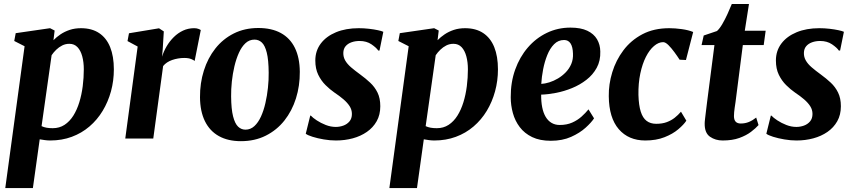

<svg xmlns="http://www.w3.org/2000/svg" viewBox="-20 -710 4376 984"><path d="M7 254 106 -473 53 -500 60.5 -540 236.5 -565.5 260 -553.5 254 -504Q269.5 -520 290.2 -534Q311 -548 337.2 -556.8Q363.5 -565.5 395 -565.5Q450.5 -565.5 488 -540.5Q525.5 -515.5 544.5 -468.5Q563.5 -421.5 563.5 -354.5Q563.5 -296 548.8 -242Q534 -188 506.2 -142Q478.5 -96 438.5 -61.8Q398.5 -27.5 347.8 -8.8Q297 10 237.5 10Q224.5 10 210.8 8.2Q197 6.5 183.5 4L148.5 254ZM193 -63.5Q204.5 -58 218.5 -55.5Q232.5 -53 250 -53Q284.5 -53 310.8 -70.2Q337 -87.5 355.8 -117.2Q374.5 -147 386.5 -186Q398.5 -225 404 -268.5Q409.5 -312 409.5 -355Q409.5 -391.5 401.5 -421.2Q393.5 -451 377.2 -468.2Q361 -485.5 335.5 -485.5Q315.5 -485.5 298.8 -477Q282 -468.5 268.2 -455.2Q254.5 -442 244.5 -427Z M622 0 685.5 -471.5 633.5 -499.5 641 -539.5 795 -565 819.5 -549 814 -458.5 810.5 -419.5Q819 -447 834.2 -473Q849.5 -499 870.8 -520Q892 -541 918.2 -553.2Q944.5 -565.5 975 -565.5Q987.5 -565.5 996.2 -562.2Q1005 -559 1009 -556L977.5 -397.5Q974 -401.5 960.2 -407.2Q946.5 -413 924 -413Q908 -413 892.2 -410.2Q876.5 -407.5 862.2 -402.5Q848 -397.5 836.2 -389.8Q824.5 -382 816 -371.5L765.5 0Z M1304 -566.5Q1372 -566.5 1419.2 -540.8Q1466.5 -515 1491.2 -464.8Q1516 -414.5 1516.5 -342Q1517 -270 1496.8 -205.8Q1476.5 -141.5 1437.5 -92.2Q1398.5 -43 1342.2 -14.8Q1286 13.5 1214.5 13.5Q1148.5 13.5 1101.8 -12.5Q1055 -38.5 1030.2 -89Q1005.5 -139.5 1005 -211.5Q1004.5 -284 1024.8 -348.2Q1045 -412.5 1083.8 -461.5Q1122.5 -510.5 1178.2 -538.5Q1234 -566.5 1304 -566.5ZM1284.5 -507Q1258 -507 1238.2 -488.8Q1218.5 -470.5 1204.5 -439.5Q1190.5 -408.5 1181.5 -370.5Q1172.5 -332.5 1168.2 -292.2Q1164 -252 1164.5 -216Q1165 -151 1174.5 -113.8Q1184 -76.5 1200.2 -61Q1216.5 -45.5 1238 -45.5Q1264 -45.5 1283.8 -63.8Q1303.5 -82 1317.5 -112.8Q1331.5 -143.5 1340.2 -181.8Q1349 -220 1353.2 -260.2Q1357.5 -300.5 1357 -337.5Q1356.5 -403.5 1347.2 -440.2Q1338 -477 1322 -492Q1306 -507 1284.5 -507Z M1925 -451H1918.5Q1909 -465.5 1883.8 -482.8Q1858.5 -500 1822.5 -500Q1800 -500 1781.2 -493.2Q1762.5 -486.5 1751.2 -473.2Q1740 -460 1739.5 -439Q1739 -418 1749.2 -400Q1759.5 -382 1779.2 -365Q1799 -348 1826.5 -328Q1854 -308 1877.2 -286.2Q1900.5 -264.5 1914.8 -235.5Q1929 -206.5 1929 -165.5Q1929 -121.5 1910.5 -88.8Q1892 -56 1860.2 -34Q1828.5 -12 1787.8 -1Q1747 10 1701.5 10Q1671.5 10 1639.2 4.5Q1607 -1 1581.8 -9Q1556.5 -17 1547 -24.5L1570 -117.5H1573Q1583 -106.5 1603.5 -93Q1624 -79.5 1649.5 -69.5Q1675 -59.5 1701 -59.5Q1720.5 -59.5 1739.5 -66.2Q1758.5 -73 1771 -87.8Q1783.5 -102.5 1783.5 -126Q1783.5 -147.5 1772 -165.5Q1760.5 -183.5 1740.5 -200.8Q1720.5 -218 1693.5 -236Q1671 -251.5 1648.5 -273.8Q1626 -296 1611 -326.8Q1596 -357.5 1596 -400Q1596 -449.5 1624 -486.8Q1652 -524 1702.2 -544.8Q1752.5 -565.5 1818.5 -565.5Q1845 -565.5 1871 -562.5Q1897 -559.5 1916.8 -555.2Q1936.5 -551 1944.5 -547Z M1975.5 254 2074.5 -473 2021.5 -500 2029 -540 2205 -565.5 2228.5 -553.5 2222.5 -504Q2238 -520 2258.8 -534Q2279.5 -548 2305.8 -556.8Q2332 -565.5 2363.5 -565.5Q2419 -565.5 2456.5 -540.5Q2494 -515.5 2513 -468.5Q2532 -421.5 2532 -354.5Q2532 -296 2517.2 -242Q2502.5 -188 2474.8 -142Q2447 -96 2407 -61.8Q2367 -27.5 2316.2 -8.8Q2265.5 10 2206 10Q2193 10 2179.2 8.2Q2165.5 6.5 2152 4L2117 254ZM2161.5 -63.5Q2173 -58 2187 -55.5Q2201 -53 2218.5 -53Q2253 -53 2279.2 -70.2Q2305.5 -87.5 2324.2 -117.2Q2343 -147 2355 -186Q2367 -225 2372.5 -268.5Q2378 -312 2378 -355Q2378 -391.5 2370 -421.2Q2362 -451 2345.8 -468.2Q2329.5 -485.5 2304 -485.5Q2284 -485.5 2267.2 -477Q2250.5 -468.5 2236.8 -455.2Q2223 -442 2213 -427Z M3024.5 -103.5Q3011 -82.5 2981.2 -55.5Q2951.5 -28.5 2906.8 -8.5Q2862 11.5 2803 11.5Q2746.5 11.5 2707.2 -7.5Q2668 -26.5 2643.8 -58.5Q2619.5 -90.5 2608.5 -130.5Q2597.5 -170.5 2597.5 -211.5Q2597 -288 2620.2 -353Q2643.5 -418 2685 -466.2Q2726.5 -514.5 2782.5 -541.5Q2838.5 -568.5 2903.5 -568.5Q2956.5 -568.5 2990 -552.5Q3023.5 -536.5 3039.8 -508.8Q3056 -481 3056.5 -446.5Q3058 -398.5 3038.2 -362.5Q3018.5 -326.5 2985.2 -300.8Q2952 -275 2911.5 -258.5Q2871 -242 2829.8 -234Q2788.5 -226 2753.5 -225Q2753 -189 2758.8 -160.2Q2764.5 -131.5 2776.5 -111.2Q2788.5 -91 2806.8 -80.2Q2825 -69.5 2848.5 -69.5Q2885 -69.5 2912.5 -81.8Q2940 -94 2960.5 -112.5Q2981 -131 2996 -149.5ZM2871 -505Q2841 -505 2819.8 -483.5Q2798.5 -462 2784.8 -427.8Q2771 -393.5 2763.5 -354.5Q2756 -315.5 2754 -280Q2773 -281 2795.5 -288Q2818 -295 2839.8 -308Q2861.5 -321 2879.5 -339.5Q2897.5 -358 2907.8 -382.2Q2918 -406.5 2916.5 -435.5Q2915.5 -470 2904 -487.5Q2892.5 -505 2871 -505Z M3287 10Q3201.5 10 3151.2 -48Q3101 -106 3100 -217Q3099 -278 3117.8 -339.5Q3136.5 -401 3175 -452.2Q3213.5 -503.5 3272.2 -534.5Q3331 -565.5 3410 -565.5Q3439.5 -565.5 3474 -560.8Q3508.5 -556 3532.5 -546L3495.5 -402.5L3463 -404Q3451.5 -422 3436.2 -442.8Q3421 -463.5 3405.8 -478.8Q3390.5 -494 3378.5 -494Q3355 -494 3331.8 -474.2Q3308.5 -454.5 3290.2 -418.5Q3272 -382.5 3261.5 -332.8Q3251 -283 3252 -223.5Q3253.5 -170.5 3263.8 -138Q3274 -105.5 3293.8 -90.5Q3313.5 -75.5 3343 -75.5Q3374 -75.5 3397 -84Q3420 -92.5 3437.8 -106.5Q3455.5 -120.5 3470 -137.5L3497.5 -91.5Q3484.5 -71.5 3456.2 -47.5Q3428 -23.5 3385.5 -6.8Q3343 10 3287 10Z M3749.5 -186.5Q3747 -170 3745.2 -157.5Q3743.5 -145 3742.5 -134.8Q3741.5 -124.5 3741.5 -115Q3741.5 -96 3750.2 -86.5Q3759 -77 3776.5 -77Q3799 -77 3818.2 -85Q3837.5 -93 3855.5 -107.5L3867.5 -69Q3853.5 -53 3829.2 -34.5Q3805 -16 3769.2 -3Q3733.5 10 3683.5 10Q3646.5 10 3618.8 -9.2Q3591 -28.5 3591.5 -76.5Q3591.5 -80 3591.8 -85.5Q3592 -91 3593.5 -102.2Q3595 -113.5 3597.2 -133.2Q3599.5 -153 3603.5 -184.5L3641.5 -479H3575.5L3586.5 -528L3654.5 -551Q3668 -563 3682 -587Q3696 -611 3708.5 -638.5Q3721 -666 3730.5 -689.5H3818.5L3797 -552.5H3904L3894 -479H3787Z M4285.5 -451H4279Q4269.5 -465.5 4244.2 -482.8Q4219 -500 4183 -500Q4160.5 -500 4141.8 -493.2Q4123 -486.5 4111.8 -473.2Q4100.5 -460 4100 -439Q4099.5 -418 4109.8 -400Q4120 -382 4139.8 -365Q4159.5 -348 4187 -328Q4214.5 -308 4237.8 -286.2Q4261 -264.5 4275.2 -235.5Q4289.5 -206.5 4289.5 -165.5Q4289.5 -121.5 4271 -88.8Q4252.5 -56 4220.8 -34Q4189 -12 4148.2 -1Q4107.5 10 4062 10Q4032 10 3999.8 4.5Q3967.5 -1 3942.2 -9Q3917 -17 3907.5 -24.5L3930.5 -117.5H3933.5Q3943.5 -106.5 3964 -93Q3984.5 -79.5 4010 -69.5Q4035.5 -59.5 4061.5 -59.5Q4081 -59.5 4100 -66.2Q4119 -73 4131.5 -87.8Q4144 -102.5 4144 -126Q4144 -147.5 4132.5 -165.5Q4121 -183.5 4101 -200.8Q4081 -218 4054 -236Q4031.5 -251.5 4009 -273.8Q3986.5 -296 3971.5 -326.8Q3956.5 -357.5 3956.5 -400Q3956.5 -449.5 3984.5 -486.8Q4012.5 -524 4062.8 -544.8Q4113 -565.5 4179 -565.5Q4205.5 -565.5 4231.5 -562.5Q4257.5 -559.5 4277.2 -555.2Q4297 -551 4305 -547Z"/></svg>

Font: Merriweather 24pt ExtraBold
Style: Italic
Weight: 800
Italic angle: -7.8°
Version: Version 2.101